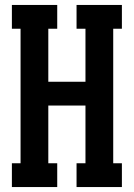

<svg xmlns="http://www.w3.org/2000/svg" viewBox="-20 -755 540 775"><path d="M28 0V-96H63V-639H28V-735H211V-639H175V-425H325V-639H289V-735H472V-639H437V-96H472V0H289V-96H325V-329H175V-96H211V0Z"/></svg>

Font: Iosevka Gothic
Style: Bold
Weight: 700
Monospace: yes
Designer: Belleve Invis
Foundry: Belleve Invis
Version: Version 15.5.1; ttfautohint (v1.8.4)